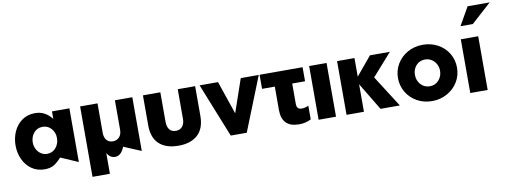

<svg xmlns="http://www.w3.org/2000/svg" viewBox="-73 -1270 4964 1869"><g transform="rotate(-10 2408.5 -335.5)"><path d="M320 -399Q373 -399 406.5 -360Q440 -321 440 -267Q440 -212 406.5 -172Q373 -132 320 -132Q286 -132 258.5 -150.5Q231 -169 215.5 -199.5Q200 -230 200 -264Q200 -320 233 -359.5Q266 -399 320 -399ZM609 -531H437V-457Q403 -500 362.5 -521.5Q322 -543 270 -543Q196 -543 141.5 -504.5Q87 -466 58.5 -402Q30 -338 30 -265Q30 -193 58.5 -129.5Q87 -66 141.5 -27Q196 12 270 12Q325 12 360.5 -8.5Q396 -29 437 -75L609 0Z M715 165V-531H887V-241Q887 -192 910 -166.5Q933 -141 971 -141Q1009 -141 1034 -167Q1059 -193 1059 -241V-531H1231V0L1059 -72Q1027 12 965 12Q940 12 919 -3Q898 -18 887 -41V165Z M1680 -531V-236Q1680 -192 1657.5 -163.5Q1635 -135 1593 -135Q1550 -135 1529 -163.5Q1508 -192 1508 -237V-531H1336V-234Q1336 -112 1403 -50Q1470 12 1594 12Q1715 12 1783.5 -50.5Q1852 -113 1852 -238V-531Z M2481 -531H2303L2190 -203L2078 -531H1896L2110 3H2268Z M2914 -531V-392H2787V-191Q2787 -162 2799.5 -149Q2812 -136 2838 -136Q2870 -136 2904 -152V-17Q2851 11 2786 11Q2615 11 2615 -160V-392H2489V-531Z M3151 -531H2979V0H3151Z M3427 -531H3255V0H3427V-272L3591 0H3782L3583 -312L3777 -531H3580L3427 -347Z M4394 -267Q4394 -343 4356.5 -406Q4319 -469 4252.5 -506Q4186 -543 4103 -543Q4020 -543 3953 -505.5Q3886 -468 3848 -404.5Q3810 -341 3810 -265Q3810 -189 3847.5 -125.5Q3885 -62 3951.5 -24.5Q4018 13 4101 13Q4180 13 4247.5 -23.5Q4315 -60 4354.5 -124Q4394 -188 4394 -267ZM4226 -265Q4226 -211 4191.5 -172Q4157 -133 4103 -133Q4049 -133 4013.5 -172Q3978 -211 3978 -267Q3978 -322 4012 -360Q4046 -398 4101 -398Q4136 -398 4165 -379.5Q4194 -361 4210 -330.5Q4226 -300 4226 -265Z M4650 -531H4478V0H4650ZM4497 -657H4619L4817 -836H4599Z"/></g></svg>

Font: Geom ExtraBold
Style: Bold
Weight: 800
Version: Version 1.102